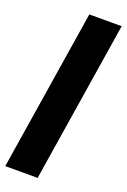

<svg xmlns="http://www.w3.org/2000/svg" viewBox="-167 -759 655 992"><g transform="rotate(20 160.0 -262.5)"><path d="M2 180 142 -705H320L180 180Z"/></g></svg>

Font: Nunito Sans 12pt ExtraLight 12pt Black
Style: Italic
Weight: 900
Italic angle: -9°
Version: Version 3.101;gftools[0.9.27]